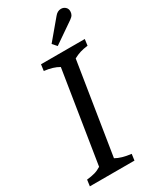

<svg xmlns="http://www.w3.org/2000/svg" viewBox="-218 -923 802 984"><g transform="rotate(-30 182.5 -431.0)"><path d="M94 -63 180 -604Q147 -624 94 -630L99 -667H358L353 -630Q327 -627 307.5 -621Q288 -615 268 -604L182 -63Q214 -44 272 -37L267 0H3L8 -37Q36 -40 55.5 -45.5Q75 -51 94 -63ZM292 -842Q308 -862 329 -862Q344 -862 354.5 -852.5Q365 -843 365 -828Q365 -816 360 -807Q355 -798 342 -789L220 -705L198 -730Z"/></g></svg>

Font: Caladea
Style: Italic
Weight: 400
Italic angle: -9°
Designer: Carolina Giovagnoli and Andres Torresi
Foundry: Carolina Giovagnoli & Andres Torresi
Version: Version 1.001